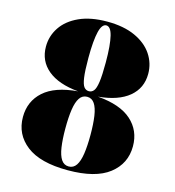

<svg xmlns="http://www.w3.org/2000/svg" viewBox="-113 -855 875 961"><g transform="rotate(15 324.5 -375.0)"><path d="M325 10Q182 10 111 -45Q40 -100 40 -190Q40 -271.5 98 -323.5Q156 -375.5 273.5 -385Q170 -394.5 115 -440.2Q60 -486 60 -560Q60 -615 90.5 -660.5Q121 -706 180.2 -733Q239.5 -760 325 -760Q410.5 -760 469.8 -733Q529 -706 559.5 -660.5Q590 -615 590 -560Q590 -486 535 -440.2Q480 -394.5 376.5 -385Q494 -375.5 552 -323.5Q610 -271.5 610 -190Q610 -100 539.2 -45Q468.5 10 325 10ZM325 -9.5Q349.5 -9.5 363.8 -30.8Q378 -52 384 -92.5Q390 -133 390 -190Q390 -247 384 -287.5Q378 -328 363.8 -349.2Q349.5 -370.5 325 -370.5Q300.5 -370.5 286.2 -349.2Q272 -328 266 -287.5Q260 -247 260 -190Q260 -133 266 -92.5Q272 -52 286.2 -30.8Q300.5 -9.5 325 -9.5ZM325 -399.5Q340 -399.5 350 -411.8Q360 -424 365 -458.5Q370 -493 370 -560Q370 -606.5 367 -640.5Q364 -674.5 358.5 -696.8Q353 -719 344.5 -729.8Q336 -740.5 325 -740.5Q314 -740.5 305.5 -729.8Q297 -719 291.5 -696.8Q286 -674.5 283 -640.5Q280 -606.5 280 -560Q280 -493 285 -458.5Q290 -424 300 -411.8Q310 -399.5 325 -399.5Z"/></g></svg>

Font: Bodoni Moda 11pt Black
Style: Regular
Weight: 900
Designer: Owen Earl
Foundry: indestructible type
Version: Version 2.004